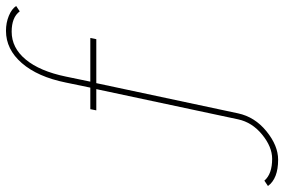

<svg xmlns="http://www.w3.org/2000/svg" viewBox="-236 -606 950 642"><g transform="rotate(-90 239.0 -285.0)"><path d="M-62 136 -44 124Q-22 150 29 150Q69 150 110 116.5Q151 83 161 36L262 -438H191L195 -458H267L284 -540Q303 -634 349 -687Q395 -740 457 -740Q484 -740 507 -730.5Q530 -721 540 -706L522 -694Q502 -721 454 -721Q400 -721 361 -674Q322 -627 304 -540L287 -458H433L429 -438H282L181 36Q169 92 121 131Q73 170 26 170Q-37 170 -62 136Z"/></g></svg>

Font: Raleway-v4020 Thin
Style: Italic
Weight: 250
Italic angle: -12°
Designer: Matt McInerney, Pablo Impallari, Rodrigo Fuenzalida
Foundry: Matt McInerney, Pablo Impallari, Rodrigo Fuenzalida
Version: Version 4.020;PS 004.020;hotconv 1.0.88;makeotf.lib2.5.64775